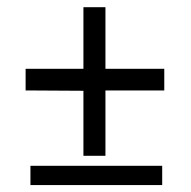

<svg xmlns="http://www.w3.org/2000/svg" viewBox="-20 -537 541 545"><path d="M279.3 -280.3V-94.7H216.8V-279.3L52.7 -280.3V-341.8H216.8V-516.6H279.3V-341.8H446.3V-280.3ZM66.4 -11.7V-66.4H440.4V-11.7Z"/></svg>

Font: Puritan
Style: Regular
Weight: 400
Version: 2.0a